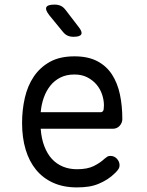

<svg xmlns="http://www.w3.org/2000/svg" viewBox="-20 -805 640 835"><path d="M460 -127Q477 -127 488.5 -114.5Q500 -102 500 -86Q500 -78 496 -71Q492 -64 482 -54Q465 -37 447 -25.5Q429 -14 408.5 -5.5Q388 3 365 6.5Q342 10 314 10Q256 10 211.5 -10Q167 -30 137 -66.5Q107 -103 91.5 -154.5Q76 -206 76 -270Q76 -327 88 -379.5Q100 -432 127 -472Q154 -512 197 -536Q240 -560 304 -560Q363 -560 403 -539Q443 -518 467 -481Q491 -444 501.5 -394.5Q512 -345 512 -287Q512 -271 500.5 -258Q489 -245 470 -245H157Q160 -202 173 -168.5Q186 -135 206 -113.5Q226 -92 253.5 -80.5Q281 -69 315 -69Q360 -69 388 -83Q416 -97 435 -115Q442 -121 447 -124Q452 -127 460 -127ZM157 -317H419Q424 -317 428 -322Q432 -327 432 -347Q432 -370 424 -394Q416 -418 400 -437Q384 -456 360 -468.5Q336 -481 304 -481Q269 -481 243 -468Q217 -455 199 -432.5Q181 -410 170.5 -380.5Q160 -351 157 -317ZM254 -666 195 -738Q176 -762 181.5 -773.5Q187 -785 217 -785Q233 -785 244.5 -779.5Q256 -774 265 -762L321 -689Q339 -667 333.5 -656Q328 -645 300 -645Q285 -645 274 -650Q263 -655 254 -666Z"/></svg>

Font: Maple Mono NL Light
Style: Regular
Weight: 300
Monospace: yes
Designer: subframe7536
Version: Version 7.000